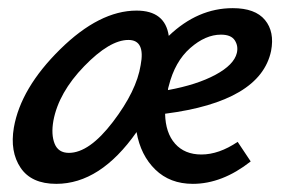

<svg xmlns="http://www.w3.org/2000/svg" viewBox="-20 -445 694 471"><path d="M551 -425Q606 -425 630 -396Q654 -367 645 -320Q619 -196 385 -166Q386 -119 409.5 -92.5Q433 -66 474 -66Q517 -66 563 -97L595 -49Q525 6 453 6Q397 6 361 -29Q325 -64 315 -121Q226 6 118 6Q57 6 30.5 -33.5Q4 -73 14 -132Q31 -229 127.5 -324Q224 -419 315 -419Q385 -419 394 -357Q465 -425 551 -425ZM561 -315Q565 -332 556 -346Q547 -360 522 -360Q484 -360 446.5 -327Q409 -294 394 -234Q392 -228 392 -224Q463 -237 508.5 -261.5Q554 -286 561 -315ZM149 -70Q199 -70 257 -146Q315 -222 325 -285Q337 -347 295 -347Q249 -347 186.5 -282.5Q124 -218 111 -149Q105 -115 114 -92.5Q123 -70 149 -70Z"/></svg>

Font: EauTestInfant Semibold
Style: Italic
Weight: 600
Italic angle: -12°
Designer: Christian Thalmann (Catharsis Fonts)
Version: Version 0.001;PS 000.001;hotconv 1.0.88;makeotf.lib2.5.64775